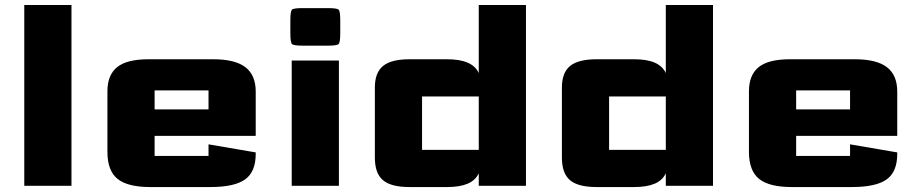

<svg xmlns="http://www.w3.org/2000/svg" viewBox="-20 -750 3709 775"><path d="M78 0V-729.8H268.5V0Z M413.6 -137V-381.5Q413.6 -447.1 452.7 -478.9Q491.9 -510.8 579.4 -510.8H841.1Q928.8 -510.8 970.5 -478.8Q1012.2 -446.8 1012.2 -380.5V-201.5H604.1V-120.6Q604.1 -120.6 604.1 -120.6Q604.1 -120.6 604.1 -120.6H821.7Q821.7 -120.6 821.7 -120.6Q821.7 -120.6 821.7 -120.6V-167.4L1012.2 -134.8V-128.9Q1012.2 -56.2 969.1 -25.6Q926 5 829.1 5H586.7Q495.3 5 454.4 -28Q413.6 -61 413.6 -137ZM604.1 -308.3H821.7V-385.2Q821.7 -385.2 821.7 -385.2Q821.7 -385.2 821.7 -385.2H604.1Q604.1 -385.2 604.1 -385.2Q604.1 -385.2 604.1 -385.2Z M1157.5 0V-505.8H1348V0ZM1152 -615.5V-668.5Q1152 -704.6 1158.6 -711Q1165.3 -717.3 1201.8 -717.3H1303.6Q1340.1 -717.3 1346.8 -711Q1353.4 -704.6 1353.4 -668.5V-615.5Q1353.4 -578.9 1346.8 -572.3Q1340.1 -565.7 1303.6 -565.7H1201.8Q1165.3 -565.7 1158.6 -572.3Q1152 -578.9 1152 -615.5Z M1493.1 -114V-396.7Q1493.1 -456.5 1526.1 -483.7Q1559.1 -510.8 1633.1 -510.8H1784.3Q1836 -510.8 1867.5 -497.2Q1899.1 -483.5 1912.5 -455.3V-729.8H2103V0H1912.5V-50.5Q1899.3 -22.2 1867.7 -8.6Q1836 5 1784.3 5H1633.1Q1558.3 5 1525.7 -22.8Q1493.1 -50.5 1493.1 -114ZM1912.5 -360.7H1683.6Q1683.6 -360.7 1683.6 -360.7Q1683.6 -360.7 1683.6 -360.7V-145.1Q1683.6 -145.1 1683.6 -145.1Q1683.6 -145.1 1683.6 -145.1H1912.5Z M2248.1 -114V-396.7Q2248.1 -456.5 2281.1 -483.7Q2314.1 -510.8 2388.1 -510.8H2539.3Q2591 -510.8 2622.5 -497.2Q2654.1 -483.5 2667.5 -455.3V-729.8H2858V0H2667.5V-50.5Q2654.3 -22.2 2622.7 -8.6Q2591 5 2539.3 5H2388.1Q2313.3 5 2280.7 -22.8Q2248.1 -50.5 2248.1 -114ZM2667.5 -360.7H2438.6Q2438.6 -360.7 2438.6 -360.7Q2438.6 -360.7 2438.6 -360.7V-145.1Q2438.6 -145.1 2438.6 -145.1Q2438.6 -145.1 2438.6 -145.1H2667.5Z M3003.1 -137V-381.5Q3003.1 -447.1 3042.2 -478.9Q3081.4 -510.8 3168.9 -510.8H3430.6Q3518.3 -510.8 3560 -478.8Q3601.7 -446.8 3601.7 -380.5V-201.5H3193.6V-120.6Q3193.6 -120.6 3193.6 -120.6Q3193.6 -120.6 3193.6 -120.6H3411.2Q3411.2 -120.6 3411.2 -120.6Q3411.2 -120.6 3411.2 -120.6V-167.4L3601.7 -134.8V-128.9Q3601.7 -56.2 3558.6 -25.6Q3515.5 5 3418.6 5H3176.2Q3084.8 5 3043.9 -28Q3003.1 -61 3003.1 -137ZM3193.6 -308.3H3411.2V-385.2Q3411.2 -385.2 3411.2 -385.2Q3411.2 -385.2 3411.2 -385.2H3193.6Q3193.6 -385.2 3193.6 -385.2Q3193.6 -385.2 3193.6 -385.2Z"/></svg>

Font: Science Gothic
Style: Regular
Weight: 400
Designer: Thomas Phinney, Vassil Kateliev, Brandon Buerkle
Foundry: Font Detective LLC
Version: Version 1.018